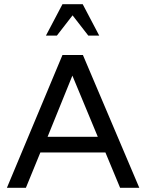

<svg xmlns="http://www.w3.org/2000/svg" viewBox="-20 -888 691 908"><path d="M12.7 0 275.4 -627.9H372.1L638.7 0H547.9L478.5 -167H170.9L102.5 0ZM205.1 -241.2H442.4L322.3 -530.3ZM197.3 -719.7 275.4 -868.2H371.1L449.2 -719.7H397.5L323.2 -815.4L249 -719.7Z"/></svg>

Font: Padauk
Style: Regular
Weight: 400
Designer: Debbi Hosken, Becca Hirsbrunner Spalinger
Foundry: SIL International
Version: Version 5.003